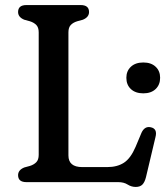

<svg xmlns="http://www.w3.org/2000/svg" viewBox="-20 -720 663 759"><path d="M307.5 -642 285.5 -636Q269 -631 259.8 -621.2Q250.5 -611.5 250.5 -592V-105.5Q250.5 -59.5 305 -59.5H404Q443.5 -59.5 470 -76.8Q496.5 -94 516 -139.5L539.5 -195.5Q552 -222 575.5 -217Q603.5 -211.5 594.5 -177.5L557 -19.5Q552 0.5 542.8 9.8Q533.5 19 516.5 19Q499.5 19 484.5 9.5Q469.5 0 447.5 0H84.5Q51.5 0 51.5 -27.5Q51.5 -48 76 -58L98 -64Q114 -69 123.5 -78.8Q133 -88.5 133 -108V-592Q133 -611.5 123.5 -621.2Q114 -631 98 -636L76 -642Q51.5 -652 51.5 -672.5Q51.5 -700 84.5 -700H299Q332 -700 332 -672.5Q332 -652 307.5 -642ZM546.5 -351Q515.5 -351 497.5 -367.8Q479.5 -384.5 479.5 -412.5Q479.5 -439.5 497.5 -456.2Q515.5 -473 546.5 -473Q577.5 -473 595.2 -456.2Q613 -439.5 613 -412.5Q613 -385 595.2 -368Q577.5 -351 546.5 -351Z"/></svg>

Font: Fraunces 9pt S100
Style: Regular
Weight: 400
Version: Version 1.000; ttfautohint (v1.8.3)